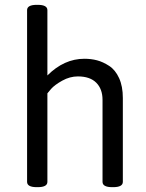

<svg xmlns="http://www.w3.org/2000/svg" viewBox="-20 -772 605 794"><path d="M488 -367V-20Q488 2 448 2H444Q404 2 404 -20V-359Q404 -404 378 -430Q352 -456 302 -456Q269 -456 237.5 -438.5Q206 -421 191 -404L176 -386V-20Q176 2 136 2H132Q92 2 92 -20V-730Q92 -752 132 -752H136Q176 -752 176 -730V-460Q245 -529 329 -529Q357 -529 381.5 -522.5Q406 -516 431.5 -499.5Q457 -483 472.5 -449Q488 -415 488 -367Z"/></svg>

Font: mmAsap
Style: Regular
Weight: 400
Designer: Pablo Cosgaya
Foundry: Omnibus-Type
Version: Version 1.001